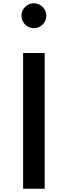

<svg xmlns="http://www.w3.org/2000/svg" viewBox="-20 -1147 412 1167"><path d="M120.5 0V-825H251.5V0ZM186 -976Q165.5 -976 148.2 -986.2Q131 -996.5 120.8 -1013.8Q110.5 -1031 110.5 -1052Q110.5 -1072.5 120.8 -1089.5Q131 -1106.5 148.2 -1116.8Q165.5 -1127 186 -1127Q207 -1127 224 -1116.8Q241 -1106.5 251.2 -1089.5Q261.5 -1072.5 261.5 -1052Q261.5 -1031 251.2 -1013.8Q241 -996.5 224 -986.2Q207 -976 186 -976Z"/></svg>

Font: Spartan Thin SemiBold
Style: Regular
Weight: 600
Version: Version 1.004